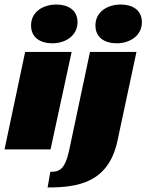

<svg xmlns="http://www.w3.org/2000/svg" viewBox="-30 -659 646 847"><path d="M286 -430H81L-10 0H193ZM312 -561C312 -614 271 -639 219 -639C160 -639 107 -607 107 -547C107 -493 148 -468 201 -468C258 -468 312 -501 312 -561ZM572 -430H367L276 0C257 90 232 99 192 99L180 168C310 168 448 149 488 -37ZM596 -561C596 -614 555 -639 503 -639C444 -639 391 -607 391 -547C391 -493 432 -468 485 -468C542 -468 596 -501 596 -561Z"/></svg>

Font: Racing Sans One
Style: Regular
Weight: 400
Designer: Pablo Impallari, Rodrigo Fuenzalida
Foundry: Pablo Impallari, Rodrigo Fuenzalida
Version: Version 1.001